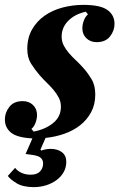

<svg xmlns="http://www.w3.org/2000/svg" viewBox="-40 -556 490 788"><path d="M99 212Q54 212 28 196Q2 180 -8 166L22 133Q32 146 48.5 153.5Q65 161 86 161Q112 161 124.5 147.5Q137 134 137 114Q137 102 128 92.5Q119 83 88 79L65 76L93 12Q31 9 5.5 -11.5Q-20 -32 -20 -66Q-20 -94 -1.5 -117.5Q17 -141 53 -141Q79 -141 95.5 -125Q112 -109 112 -84Q112 -69 106 -52.5Q100 -36 89 -27L98 -16Q146 -25 178 -51Q210 -77 210 -118Q210 -138 201.5 -154.5Q193 -171 180.5 -186Q168 -201 152.5 -216Q137 -231 123 -247Q104 -269 88 -294Q72 -319 72 -355Q72 -401 91.5 -435Q111 -469 143 -491.5Q175 -514 216.5 -525Q258 -536 302 -536Q372 -536 401 -515Q430 -494 430 -458Q430 -430 411.5 -406.5Q393 -383 357 -383Q331 -383 314.5 -399Q298 -415 298 -440Q298 -455 304 -471.5Q310 -488 321 -497L312 -508Q267 -498 240 -470.5Q213 -443 213 -406Q213 -386 221.5 -369.5Q230 -353 243 -338Q256 -323 272 -308Q288 -293 303 -276Q320 -257 335.5 -231.5Q351 -206 351 -168Q351 -127 334 -95.5Q317 -64 289 -42Q261 -20 224 -7Q187 6 147 10L126 58L129 62Q140 58 150 56.5Q160 55 168 55Q196 55 214 68.5Q232 82 232 108Q232 132 221 151Q210 170 191.5 183.5Q173 197 149 204.5Q125 212 99 212Z"/></svg>

Font: IBM Plex Serif
Style: Bold Italic
Weight: 700
Italic angle: -14°
Designer: Mike Abbink, Paul van der Laan, Pieter van Rosmalen
Foundry: Bold Monday
Version: Version 3.001